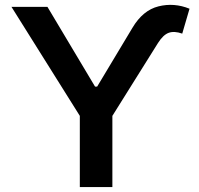

<svg xmlns="http://www.w3.org/2000/svg" viewBox="-20 -755 802 775"><path d="M26.3 -727.3H171.5L363.6 -405.5H372.2L514.6 -642.8Q556.8 -713.8 619.9 -729.4Q682.9 -745 745 -719.8L715.6 -619.3Q683.2 -630.7 660.9 -622.5Q638.5 -614.3 617.9 -581.7L433.6 -287.3V0H302.2V-287.3Z"/></svg>

Font: Inter Zeller Semi Bold
Style: Regular
Weight: 600
Designer: Rasmus Andersson; Joe Bland
Foundry: zeller
Version: Version 3.015;git-dec3a8cb1